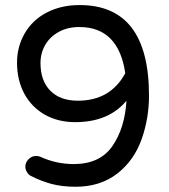

<svg xmlns="http://www.w3.org/2000/svg" viewBox="-20 -712 653 743"><path d="M99.6 -31.2Q89.8 -36.1 84 -46.4Q78.1 -56.6 78.1 -67.4Q78.1 -83 90.3 -95.7Q102.5 -108.4 119.1 -108.4Q128.9 -108.4 135.7 -105.5Q197.3 -77.1 265.6 -77.1Q367.2 -77.1 415.5 -147.5Q463.9 -217.8 469.7 -326.2L471.7 -325.2Q403.3 -239.3 270.5 -239.3Q206.1 -239.3 154.3 -267.6Q101.6 -297.9 73.7 -350.1Q45.9 -402.3 45.9 -469.7Q45.9 -531.2 75.2 -582Q105.5 -634.8 161.1 -663.6Q216.8 -692.4 288.1 -692.4Q556.6 -692.4 556.6 -341.8Q556.6 -255.9 529.3 -176.8Q500 -91.8 434.1 -40.5Q368.2 10.7 272.5 10.7Q220.7 10.7 180.2 0Q139.6 -10.7 99.6 -31.2ZM464.8 -428.7Q438.5 -607.4 287.1 -607.4Q242.2 -607.4 208 -588.9Q173.8 -570.3 155.3 -538.6Q136.7 -506.8 136.7 -467.8Q136.7 -399.4 174.8 -360.8Q212.9 -322.3 281.2 -322.3Q407.2 -322.3 464.8 -428.7Z"/></svg>

Font: jf-openhuninn-2.1
Style: Regular
Weight: 400
Designer: [Kosugi Maru]
Designed by MOTOYA      

[Varela Round]
Joe Prince (Latin component); Avraham Cornfeld (Hebrew component)
Foundry: justfont Co., Ltd.
Version: 2.1